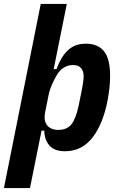

<svg xmlns="http://www.w3.org/2000/svg" viewBox="-48 -760 609 980"><path d="M160 -740H293L226 -407H240Q252 -438 266 -462Q280 -486 297.5 -502.5Q315 -519 337.5 -528Q360 -537 391 -537Q450 -537 482 -499.5Q514 -462 514 -372Q514 -341 510.5 -310.5Q507 -280 502 -252Q479 -129 424.5 -58.5Q370 12 284 12Q230 12 204.5 -17Q179 -46 178 -93H164L105 200H-28ZM250 -97Q295 -97 317.5 -127Q340 -157 353 -219L367 -288Q372 -311 375.5 -335Q379 -359 379 -372Q379 -396 366 -412Q353 -428 325 -428Q298 -428 277 -414.5Q256 -401 242 -377Q228 -353 216.5 -327Q205 -301 200 -275L182 -185Q174 -143 193 -120Q212 -97 250 -97Z"/></svg>

Font: IBM Plex Sans Cond
Style: Bold Italic
Weight: 700
Width: 3
Italic angle: -11°
Designer: Mike Abbink, Paul van der Laan, Pieter van Rosmalen
Foundry: Bold Monday
Version: Version 1.3